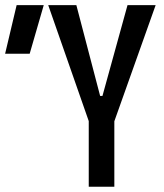

<svg xmlns="http://www.w3.org/2000/svg" viewBox="-20 -713 626 733"><path d="M326.2 -229.5 164.1 -693.4H271.5L362.3 -346.7H371.1L466.8 -693.4H574.2L409.2 -229.5ZM318.8 0V-341.8H416.5V0ZM-0.5 -507.8 43.5 -693.4H147L93.3 -507.8Z"/></svg>

Font: Cascadia Mono PL
Style: Regular
Weight: 400
Monospace: yes
Designer: Aaron Bell
Foundry: Saja Typeworks
Version: Version 2102.003